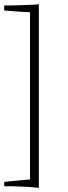

<svg xmlns="http://www.w3.org/2000/svg" viewBox="-24 -758 322 909"><path d="M1 103Q3 102 57.5 97Q112 92 113 92H118V-700L64 -703Q7 -707 3 -708H-4V-732H21Q34 -733 64 -733Q82 -733 142 -736Q156 -738 158 -738H160V131H154Q101 125 40 124H-4V103Z"/></svg>

Font: KaTeX_Fraktur
Style: Regular
Weight: 400
Version: Version 1.1; ttfautohint (v1.3)